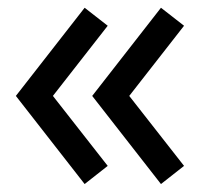

<svg xmlns="http://www.w3.org/2000/svg" viewBox="-20 -500 530 495"><path d="M454.5 -72.3 395 -25.5 217.7 -252.7 395 -480 454.5 -433.6 313.2 -252.7ZM257.7 -72.3 198.2 -25.5 20.9 -252.7 198.2 -480 257.7 -433.6 116.4 -252.7Z"/></svg>

Font: Spartan MB SemBd
Style: Regular
Weight: 600
Designer: Matt Bailey, Mirko Velimirovic
Foundry: Matt Bailey
Version: Version 1.005